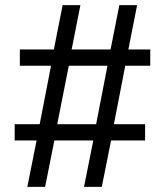

<svg xmlns="http://www.w3.org/2000/svg" viewBox="-20 -725 640 745"><path d="M86 0 122 -180H37V-243H134L178 -470H57V-533H189L223 -705H292L258 -533H409L443 -705H512L478 -533H563V-470H466L422 -243H543V-180H411L375 0H306L342 -180H191L155 0ZM202 -243H353L397 -470H247Z"/></svg>

Font: Nunito Sans 12pt Medium
Style: Regular
Weight: 500
Designer: Vernon Adams
Foundry: Vernon Adams
Version: Version 3.101;gftools[0.9.27]